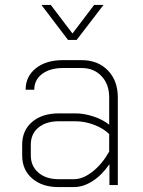

<svg xmlns="http://www.w3.org/2000/svg" viewBox="-20 -751 580 779"><path d="M70 -120V-164Q70 -222 110.5 -256.5Q151 -291 219 -291H286Q321 -291 359 -278.5Q397 -266 423 -245V-356Q423 -409 392 -442Q361 -475 311 -475H235Q183 -475 151 -451Q119 -427 119 -387H84Q84 -441 125.5 -474Q167 -507 235 -507H311Q377 -507 417.5 -465.5Q458 -424 458 -356V0H424V-85Q394 -41 356 -16.5Q318 8 280 8H217Q151 8 110.5 -27Q70 -62 70 -120ZM280 -24Q317 -24 356 -55Q395 -86 423 -136V-207Q400 -230 362 -244.5Q324 -259 286 -259H219Q167 -259 136 -233.5Q105 -208 105 -164V-120Q105 -77 136 -50.5Q167 -24 217 -24ZM148 -731H186L274 -615L362 -731H400L291 -589H256Z"/></svg>

Font: Bai Jamjuree ExtraLight
Style: Regular
Weight: 275
Designer: Katatrad Aksorn Co.,Ltd.
Foundry: Cadson Demak Co.,Ltd.
Version: Version 1.000; ttfautohint (v1.6)